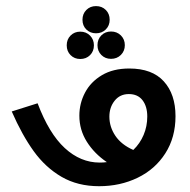

<svg xmlns="http://www.w3.org/2000/svg" viewBox="-20 -622 640 646"><path d="M19.5 -247 106.5 -274.5Q145 -172.5 198 -123.8Q251 -75 315.5 -75Q327.5 -75 339.5 -76.5Q297.5 -105 272.2 -145Q247 -185 247 -233Q247 -274 266 -310.2Q285 -346.5 322.8 -369Q360.5 -391.5 415 -391.5Q492 -391.5 531.2 -348.2Q570.5 -305 570.5 -231Q570.5 -159.5 536.2 -106Q502 -52.5 443.2 -24Q384.5 4.5 313.5 4.5Q241.5 4.5 187.2 -27Q133 -58.5 93.5 -113.2Q54 -168 19.5 -247ZM428.5 -117.5Q451 -139 463.2 -168Q475.5 -197 475.5 -230Q475.5 -264 459.5 -284.8Q443.5 -305.5 413.5 -305.5Q383.5 -305.5 365.8 -283.2Q348 -261 348 -229.5Q348 -195 368.2 -165Q388.5 -135 428.5 -117.5ZM257.5 -555.5Q257.5 -575.5 270.5 -588.5Q283.5 -601.5 303 -601.5Q323 -601.5 336 -588.5Q349 -575.5 349 -555.5Q349 -536 336 -523Q323 -510 303 -510Q283.5 -510 270.5 -522.8Q257.5 -535.5 257.5 -555.5ZM204.5 -469.5Q204.5 -489.5 217.5 -502.5Q230.5 -515.5 250 -515.5Q270 -515.5 283 -502.2Q296 -489 296 -469.5Q296 -449.5 283 -436.5Q270 -423.5 250 -423.5Q230.5 -423.5 217.5 -436.5Q204.5 -449.5 204.5 -469.5ZM308 -470Q308 -490 321 -503Q334 -516 353.5 -516Q373.5 -516 386.8 -502.8Q400 -489.5 400 -470Q400 -450.5 386.8 -437.2Q373.5 -424 353.5 -424Q334 -424 321 -437Q308 -450 308 -470Z"/></svg>

Font: JuliaMono Medium
Style: Regular
Weight: 500
Monospace: yes
Designer: cormullion
Foundry: corm
Version: Version 0.054; ttfautohint (v1.8.4)